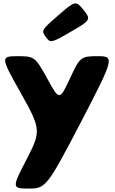

<svg xmlns="http://www.w3.org/2000/svg" viewBox="-20 -841 673 1121"><path d="M247 -626C274 -588 278 -589 394 -656C510 -723 512 -727 468 -783C423 -838 419 -838 321 -752C222 -666 220 -663 247 -626ZM388 -382C329 -254 325 -254 256 -382C186 -509 181 -513 82 -513C-17 -513 -17 -507 102 -297C220 -86 220 -75 135 90C49 255 49 260 148 260C247 260 256 249 452 -127C647 -502 650 -513 551 -513C452 -513 447 -509 388 -382Z"/></svg>

Font: Hussar Print
Style: Bold
Weight: 700
Foundry: Cannot Into Space Fonts
Version: Version 2.00